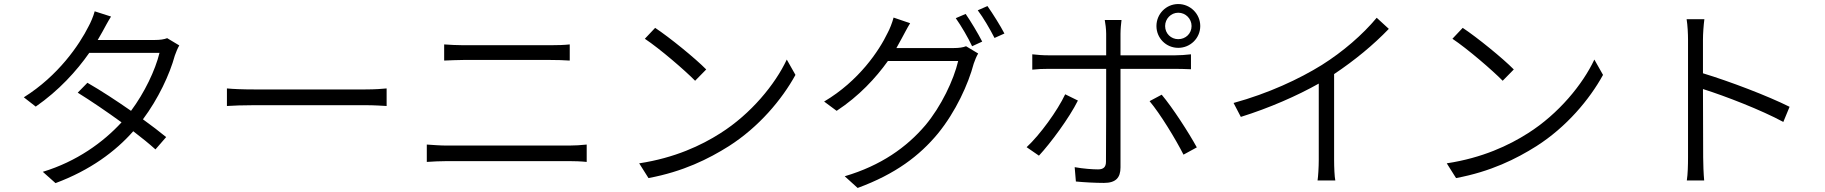

<svg xmlns="http://www.w3.org/2000/svg" viewBox="-20 -866 9040 951"><path d="M530 -784 449 -810C443 -786 428 -752 419 -736C373 -644 269 -491 98 -384L157 -338C271 -417 360 -515 422 -604H770C749 -518 696 -407 629 -317C557 -367 481 -417 413 -456L365 -407C431 -366 509 -313 582 -260C491 -161 360 -66 192 -15L255 41C427 -23 552 -116 640 -216C682 -184 720 -153 750 -126L803 -187C770 -214 731 -244 688 -275C764 -377 820 -496 846 -591C851 -605 860 -628 868 -641L808 -677C793 -671 773 -668 747 -668H464L488 -710C498 -728 514 -759 530 -784Z M1104 -428V-341C1134 -343 1184 -345 1239 -345C1306 -345 1718 -345 1790 -345C1835 -345 1875 -342 1895 -341V-428C1874 -426 1840 -423 1789 -423C1718 -423 1305 -423 1239 -423C1182 -423 1133 -425 1104 -428Z M2180 -646V-566C2210 -567 2241 -569 2275 -569C2322 -569 2657 -569 2706 -569C2738 -569 2775 -568 2802 -566V-646C2775 -643 2741 -642 2706 -642C2656 -642 2334 -642 2275 -642C2242 -642 2211 -644 2180 -646ZM2094 -150V-64C2126 -66 2159 -68 2195 -68C2251 -68 2741 -68 2798 -68C2824 -68 2857 -67 2886 -64V-150C2858 -147 2827 -145 2798 -145C2741 -145 2251 -145 2195 -145C2159 -145 2127 -148 2094 -150Z M3225 -728 3174 -674C3249 -624 3373 -517 3423 -466L3478 -522C3424 -577 3296 -681 3225 -728ZM3146 -57 3192 16C3364 -16 3490 -79 3590 -142C3739 -237 3853 -373 3920 -495L3877 -571C3820 -449 3700 -302 3548 -206C3454 -146 3323 -84 3146 -57Z M4763 -797 4714 -776C4741 -738 4776 -678 4795 -637L4845 -660C4824 -701 4788 -761 4763 -797ZM4871 -836 4823 -815C4851 -778 4884 -721 4906 -678L4955 -700C4936 -737 4897 -799 4871 -836ZM4488 -751 4406 -779C4400 -755 4386 -720 4377 -704C4334 -614 4234 -465 4062 -363L4124 -317C4235 -390 4318 -480 4378 -564H4726C4704 -470 4642 -339 4563 -245C4471 -137 4344 -46 4164 7L4228 65C4416 -4 4535 -95 4626 -205C4714 -313 4776 -449 4803 -551C4808 -566 4817 -588 4825 -601L4765 -637C4750 -631 4730 -628 4703 -628H4420L4447 -677C4457 -695 4473 -727 4488 -751Z M5751 -737C5751 -773 5780 -803 5816 -803C5853 -803 5882 -773 5882 -737C5882 -700 5853 -672 5816 -672C5780 -672 5751 -700 5751 -737ZM5708 -737C5708 -677 5756 -629 5816 -629C5876 -629 5925 -677 5925 -737C5925 -797 5876 -846 5816 -846C5756 -846 5708 -797 5708 -737ZM5319 -368 5256 -399C5218 -318 5131 -198 5065 -137L5126 -95C5183 -156 5277 -283 5319 -368ZM5734 -397 5674 -365C5727 -302 5803 -177 5842 -100L5908 -136C5868 -209 5788 -333 5734 -397ZM5093 -597V-521C5119 -524 5146 -525 5176 -525H5459V-516C5459 -469 5459 -123 5458 -65C5458 -39 5446 -27 5419 -27C5393 -27 5347 -30 5303 -38L5309 33C5348 37 5407 40 5448 40C5506 40 5530 15 5530 -37C5530 -106 5530 -435 5530 -516V-525H5801C5825 -525 5853 -524 5879 -523V-597C5854 -594 5823 -592 5800 -592H5530V-699C5530 -720 5533 -753 5535 -767H5452C5455 -753 5459 -720 5459 -699V-592H5176C5144 -592 5121 -594 5093 -597Z M6090 -356 6126 -287C6267 -331 6406 -392 6512 -452V-74C6512 -38 6509 10 6506 28H6594C6590 10 6588 -38 6588 -74V-499C6691 -568 6782 -643 6859 -723L6799 -778C6729 -694 6632 -610 6527 -544C6416 -475 6262 -403 6090 -356Z M7225 -728 7174 -674C7249 -624 7373 -517 7423 -466L7478 -522C7424 -577 7296 -681 7225 -728ZM7146 -57 7192 16C7364 -16 7490 -79 7590 -142C7739 -237 7853 -373 7920 -495L7877 -571C7820 -449 7700 -302 7548 -206C7454 -146 7323 -84 7146 -57Z M8341 -87C8341 -50 8340 -3 8335 28H8421C8418 -4 8416 -55 8416 -87L8415 -425C8526 -390 8704 -321 8813 -262L8844 -337C8736 -391 8547 -463 8415 -503V-670C8415 -698 8418 -741 8422 -771H8334C8339 -741 8341 -697 8341 -670C8341 -586 8341 -139 8341 -87Z"/></svg>

Font: Noto Sans KR DemiLight
Style: Regular
Weight: 350
Designer: Ryoko NISHIZUKA 西塚涼子 (kana, bopomofo & ideographs); Paul D. Hunt (Latin, Greek & Cyrillic); Sandoll Communications 산돌커뮤니
Foundry: Adobe
Version: Version 2.004;hotconv 1.0.118;makeotfexe 2.5.65603